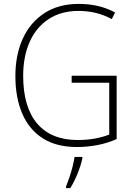

<svg xmlns="http://www.w3.org/2000/svg" viewBox="-20 -745 690 986"><path d="M348 -356H579V-31Q533 -10 480.5 0Q428 10 375 10Q270 10 200 -34.5Q130 -79 94.5 -161Q59 -243 59 -355Q59 -463 97 -546.5Q135 -630 208 -677.5Q281 -725 385 -725Q435 -725 481.5 -714.5Q528 -704 571 -681L554 -647Q511 -670 468.5 -679.5Q426 -689 384 -689Q293 -689 229 -646.5Q165 -604 132 -529Q99 -454 99 -356Q99 -195 171 -110.5Q243 -26 379 -26Q427 -26 467.5 -33.5Q508 -41 541 -54V-320H348ZM403 69Q395 105 378.5 146Q362 187 341 221H319V213Q326 196 335.5 168.5Q345 141 352.5 111.5Q360 82 363 61H403Z"/></svg>

Font: Noto Sans Gujarati UI SemiCondensed ExtraLight
Style: Regular
Weight: 200
Width: 4
Designer: Jelle Bosma - Monotype Design Team, Universal Thirst
Foundry: Monotype Imaging Inc.
Version: Version 2.106; ttfautohint (v1.8.4.7-5d5b)